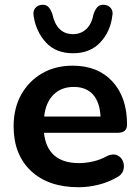

<svg xmlns="http://www.w3.org/2000/svg" viewBox="-20 -774 584 804"><path d="M286 -551Q214 -551 172.5 -596Q131 -641 121 -706Q117 -727 127.5 -740Q138 -753 156 -754Q173 -755 182.5 -745Q192 -735 199 -716Q217 -631 286 -631Q318 -631 341 -652Q364 -673 372 -716Q379 -735 388.5 -745Q398 -755 416 -754Q433 -753 444 -740Q455 -727 450 -706Q442 -641 399.5 -596Q357 -551 286 -551ZM309 10Q182 10 109.5 -58.5Q37 -127 37 -245Q37 -321 69 -378Q101 -435 156.5 -467Q212 -499 284 -499Q390 -499 451 -432.5Q512 -366 512 -253Q512 -218 474 -218H164Q178 -91 311 -91Q339 -91 370 -98Q401 -105 429 -121Q454 -132 471.5 -123.5Q489 -115 495.5 -97Q502 -79 496 -60Q490 -41 467 -30Q434 -11 392.5 -0.5Q351 10 309 10ZM165 -286H401Q398 -346 369.5 -378Q341 -410 289 -410Q236 -410 203.5 -377Q171 -344 165 -286Z"/></svg>

Font: Chiron GoRound TC SB
Style: Regular
Weight: 500
Designer: Ryoko NISHIZUKA 西塚涼子 (kana, bopomofo & ideographs); Paul D. Hunt (Latin, Greek & Cyrillic); Sandoll Communications 산돌커뮤니
Foundry: Adobe
Version: Version 1.000;hotconv 1.1.1;makeotfexe 2.6.0